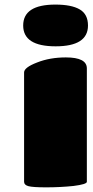

<svg xmlns="http://www.w3.org/2000/svg" viewBox="-20 -805 400 829"><path d="M355 -509.8V-20Q355 -9.3 296.9 -2Q239.7 3.9 179.2 3.9Q121.6 3.9 102.8 -1.2Q84 -6.3 84 -20V-492.2Q84 -513.7 140.1 -535.2Q195.3 -557.1 264.2 -557.1Q355 -557.1 355 -509.8ZM219.2 -785.2Q288.6 -785.2 324.2 -764.4Q359.9 -743.7 359.9 -694.8Q359.9 -605 220.2 -605Q80.1 -605 80.1 -694.8Q80.1 -785.2 219.2 -785.2Z"/></svg>

Font: GGS TheRock Black
Style: Regular
Weight: 900
Designer: Rodrigo Fuenzalida (2012); Goodgame Studios (2014)
Foundry: Rodrigo Fuenzalida,2012;  GGS,2014
Version: Version 1.002 | FøM Mod